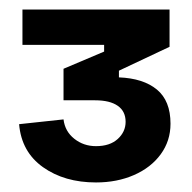

<svg xmlns="http://www.w3.org/2000/svg" viewBox="-20 -720 403 402"><path d="M181 -338Q115 -338 70 -370Q25 -402 20 -460L113 -470Q116 -445 135.5 -429.5Q155 -414 181 -414Q210 -414 226.5 -429Q243 -444 243 -465Q243 -487 226.5 -498.5Q210 -510 179 -510H113V-576L198 -612V-626H27V-700H335V-622L229 -572V-558Q280 -556 308.5 -532.5Q337 -509 337 -461Q337 -425 316.5 -397Q296 -369 260.5 -353.5Q225 -338 181 -338Z"/></svg>

Font: Space Grotesk Variable Light
Style: Regular
Weight: 300
Designer: Florian Karsten
Foundry: Florian Karsten
Version: Version 2.000